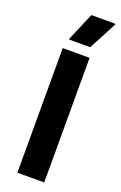

<svg xmlns="http://www.w3.org/2000/svg" viewBox="-163 -896 593 941"><g transform="rotate(20 133.5 -425.0)"><path d="M188.3 -700 265 -845V-850H140L78.3 -705V-700ZM203.3 0V-650H63.3V0Z"/></g></svg>

Font: Familjen Grotesk
Style: Bold
Weight: 700
Designer: Anders Wikstroem, Jonas Baeckman, Matilda Gysing, Kristian Moeller
Foundry: Familjen STHLM AB
Version: Version 2.000